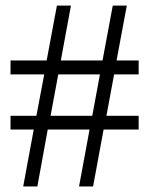

<svg xmlns="http://www.w3.org/2000/svg" viewBox="-20 -675 540 695"><path d="M481.9 -255.9V-206.1H355L316.9 0H266.1L304.2 -206.1H152.8L115.2 0H64L102.1 -206.1H18.1V-255.9H111.8L140.1 -405.8H18.1V-456.1H148.9L186 -654.8H236.8L200.2 -456.1H351.1L388.2 -654.8H439L401.9 -456.1H481.9V-405.8H393.1L365.2 -255.9ZM163.1 -255.9H314L341.8 -405.8H190.9Z"/></svg>

Font: Tinos
Style: Regular
Weight: 400
Designer: Steve Matteson
Foundry: Monotype Imaging Inc.
Version: Version 1.23